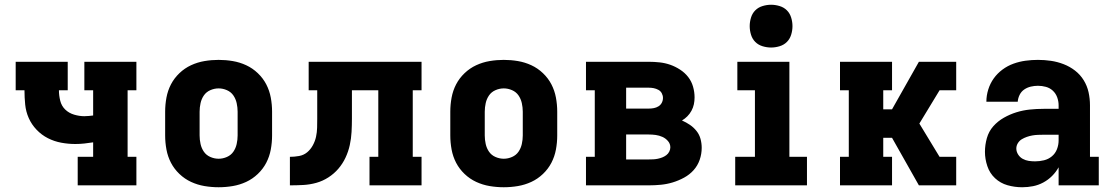

<svg xmlns="http://www.w3.org/2000/svg" viewBox="-20 -780 4690 808"><path d="M307 0V-120H372V-181Q353 -178 334.5 -176Q316 -174 297 -174Q267 -174 237.5 -179.5Q208 -185 181.5 -198.5Q155 -212 134 -234Q113 -256 101 -283Q89 -310 86 -340Q83 -370 83 -400H46V-520H265V-400H228Q228 -378 233.5 -356Q239 -334 254.5 -319Q270 -304 292 -297.5Q314 -291 335 -291Q345 -291 354 -292Q363 -293 372 -294V-400H335V-520H554V-400H517V-120H554V0Z M900 8Q870 8 840.5 3Q811 -2 784 -14.5Q757 -27 735 -48Q713 -69 699.5 -95Q686 -121 680.5 -150.5Q675 -180 675 -210V-310Q675 -340 680.5 -369.5Q686 -399 699.5 -425Q713 -451 735 -472Q757 -493 784 -505.5Q811 -518 840.5 -523Q870 -528 900 -528Q930 -528 959.5 -523Q989 -518 1016 -505.5Q1043 -493 1065 -472Q1087 -451 1100.5 -425Q1114 -399 1119.5 -369.5Q1125 -340 1125 -310V-210Q1125 -180 1119.5 -150.5Q1114 -121 1100.5 -95Q1087 -69 1065 -48Q1043 -27 1016 -14.5Q989 -2 959.5 3Q930 8 900 8ZM900 -112Q918 -112 935 -119.5Q952 -127 962 -141.5Q972 -156 976 -174Q980 -192 980 -210V-310Q980 -328 976 -346Q972 -364 962 -378.5Q952 -393 935 -400.5Q918 -408 900 -408Q882 -408 865 -400.5Q848 -393 838 -378.5Q828 -364 824 -346Q820 -328 820 -310V-210Q820 -192 824 -174Q828 -156 838 -141.5Q848 -127 865 -119.5Q882 -112 900 -112Z M1200 0V-120Q1219 -120 1238.5 -123.5Q1258 -127 1272.5 -139Q1287 -151 1296.5 -168.5Q1306 -186 1310 -204.5Q1314 -223 1314.5 -242.5Q1315 -262 1315 -281V-400H1279V-520H1754V-400H1717V-120H1754V0H1535V-120H1572V-400H1461V-281Q1461 -253 1459.5 -225Q1458 -197 1452 -169.5Q1446 -142 1434 -116.5Q1422 -91 1404 -70Q1386 -49 1362 -33.5Q1338 -18 1311 -10.5Q1284 -3 1256 -1.5Q1228 0 1200 0Z M2100 8Q2070 8 2040.5 3Q2011 -2 1984 -14.5Q1957 -27 1935 -48Q1913 -69 1899.5 -95Q1886 -121 1880.5 -150.5Q1875 -180 1875 -210V-310Q1875 -340 1880.5 -369.5Q1886 -399 1899.5 -425Q1913 -451 1935 -472Q1957 -493 1984 -505.5Q2011 -518 2040.5 -523Q2070 -528 2100 -528Q2130 -528 2159.5 -523Q2189 -518 2216 -505.5Q2243 -493 2265 -472Q2287 -451 2300.5 -425Q2314 -399 2319.5 -369.5Q2325 -340 2325 -310V-210Q2325 -180 2319.5 -150.5Q2314 -121 2300.5 -95Q2287 -69 2265 -48Q2243 -27 2216 -14.5Q2189 -2 2159.5 3Q2130 8 2100 8ZM2100 -112Q2118 -112 2135 -119.5Q2152 -127 2162 -141.5Q2172 -156 2176 -174Q2180 -192 2180 -210V-310Q2180 -328 2176 -346Q2172 -364 2162 -378.5Q2152 -393 2135 -400.5Q2118 -408 2100 -408Q2082 -408 2065 -400.5Q2048 -393 2038 -378.5Q2028 -364 2024 -346Q2020 -328 2020 -310V-210Q2020 -192 2024 -174Q2028 -156 2038 -141.5Q2048 -127 2065 -119.5Q2082 -112 2100 -112Z M2446 0V-120H2483V-400H2446V-520H2710Q2733 -520 2756 -517.5Q2779 -515 2800.5 -507.5Q2822 -500 2842 -487Q2862 -474 2876 -456Q2890 -438 2896.5 -415.5Q2903 -393 2903 -370Q2903 -355 2900 -341Q2897 -327 2890 -314Q2883 -301 2872.5 -290.5Q2862 -280 2850 -273Q2868 -265 2883.5 -254.5Q2899 -244 2911 -229Q2923 -214 2928 -195.5Q2933 -177 2933 -158Q2933 -132 2924.5 -107.5Q2916 -83 2899 -64Q2882 -45 2859 -32.5Q2836 -20 2811.5 -12.5Q2787 -5 2761.5 -2.5Q2736 0 2710 0ZM2615 -323H2710Q2721 -323 2731.5 -325Q2742 -327 2751 -332.5Q2760 -338 2765 -347.5Q2770 -357 2770 -368Q2770 -378 2765 -387.5Q2760 -397 2750.5 -402Q2741 -407 2731 -409Q2721 -411 2710 -411H2615ZM2615 -109H2710Q2720 -109 2729.5 -109.5Q2739 -110 2748.5 -112Q2758 -114 2767 -117.5Q2776 -121 2784 -127Q2792 -133 2796.5 -142Q2801 -151 2801 -160Q2801 -175 2791 -186.5Q2781 -198 2767.5 -204Q2754 -210 2739.5 -212Q2725 -214 2710 -214H2615Z M3074 0V-120H3157V-400H3083V-520H3302V-120H3376V0ZM3225 -580Q3207 -580 3189 -585.5Q3171 -591 3158.5 -603.5Q3146 -616 3140.5 -634Q3135 -652 3135 -670Q3135 -688 3140.5 -706Q3146 -724 3158.5 -736.5Q3171 -749 3189 -754.5Q3207 -760 3225 -760Q3243 -760 3261 -754.5Q3279 -749 3291.5 -736.5Q3304 -724 3309.5 -706Q3315 -688 3315 -670Q3315 -652 3309.5 -634Q3304 -616 3291.5 -603.5Q3279 -591 3261 -585.5Q3243 -580 3225 -580Z M3515 0V-120H3552V-400H3515V-520H3734V-400H3697V-320H3734L3847 -520H4004V-400H3934L3849 -260L3934 -120H4004V0H3847L3734 -200H3697V-120H3734V0Z M4282 8H4281Q4250 8 4220 -0.5Q4190 -9 4167.5 -30Q4145 -51 4135 -81Q4125 -111 4125 -141Q4125 -170 4133 -198.5Q4141 -227 4160 -248.5Q4179 -270 4204.5 -284.5Q4230 -299 4257.5 -307.5Q4285 -316 4314 -319Q4343 -322 4372 -322H4435V-337Q4435 -354 4429 -370.5Q4423 -387 4410.5 -398.5Q4398 -410 4381.5 -414.5Q4365 -419 4348 -419Q4333 -419 4318 -415.5Q4303 -412 4290.5 -403.5Q4278 -395 4271 -381Q4264 -367 4263 -352H4131Q4131 -378 4139 -403.5Q4147 -429 4162 -450Q4177 -471 4198.5 -487Q4220 -503 4245 -512Q4270 -521 4296 -524.5Q4322 -528 4348 -528Q4376 -528 4403 -524Q4430 -520 4456 -510Q4482 -500 4504 -483Q4526 -466 4540.5 -442.5Q4555 -419 4561 -392Q4567 -365 4567 -337V-120H4604V0H4435V-76Q4424 -56 4407.5 -39.5Q4391 -23 4370.5 -12Q4350 -1 4327.5 3.5Q4305 8 4282 8ZM4336 -101Q4355 -101 4373.5 -105.5Q4392 -110 4406.5 -122Q4421 -134 4428 -152Q4435 -170 4435 -189V-213H4372Q4360 -213 4348 -212.5Q4336 -212 4324.5 -210Q4313 -208 4301.5 -204Q4290 -200 4280 -194Q4270 -188 4263.5 -177.5Q4257 -167 4257 -155Q4257 -142 4264.5 -130Q4272 -118 4284 -111.5Q4296 -105 4309 -103Q4322 -101 4336 -101Z"/></svg>

Font: Iosevka Etoile Heavy
Style: Regular
Weight: 900
Designer: Belleve Invis
Foundry: Belleve Invis
Version: Version 22.1.2; ttfautohint (v1.8.4)